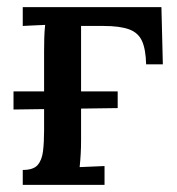

<svg xmlns="http://www.w3.org/2000/svg" viewBox="-20 -520 497 540"><path d="M18 -212V-263H311V-216ZM44 0V-42Q74 -42 86 -56Q98 -70 101 -95Q104 -120 104 -153V-376Q104 -394 104.5 -413Q105 -432 107 -450Q91 -449 74.5 -448.5Q58 -448 44 -447V-500H434L438 -339H391Q390 -381 379.5 -404.5Q369 -428 343 -437.5Q317 -447 271 -447H208V-124Q208 -106 207 -87.5Q206 -69 204 -50L274 -53V0Z"/></svg>

Font: Lora Medium
Style: Regular
Weight: 500
Designer: Olga Karpushina, Alexei Vanyashin (Cyrillic)
Foundry: Cyreal
Version: Version 3.004